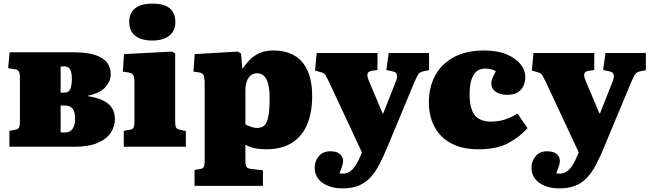

<svg xmlns="http://www.w3.org/2000/svg" viewBox="-20 -811 3593 1061"><path d="M32 0V-88L64 -94Q80 -97 85 -106Q90 -115 90 -141V-381Q90 -407 84 -416.5Q78 -426 64 -428L25 -434L33 -522H386Q464 -522 509 -506Q554 -490 573 -463Q592 -436 592 -401Q592 -363 562.5 -329.5Q533 -296 465 -282V-280Q516 -272 549 -256Q582 -240 598.5 -214.5Q615 -189 615 -152Q615 -114 593 -79Q571 -44 521 -22Q471 0 389 0ZM337 -79Q356 -79 368.5 -87Q381 -95 388 -112Q395 -129 395 -155Q395 -194 381 -211Q367 -228 338 -228H315V-80Q320 -79 326 -79Q332 -79 337 -79ZM315 -299H336Q360 -299 368.5 -319Q377 -339 377 -376Q377 -410 367.5 -427Q358 -444 337 -444Q332 -444 326.5 -444Q321 -444 315 -443Z M664 0V-88L698 -94Q713 -97 718 -106Q723 -115 723 -141V-349Q723 -382 717 -394.5Q711 -407 688 -411L659 -415L665 -512L931 -526L948 -515V-141Q948 -118 952 -108Q956 -98 974 -94L1007 -87V0ZM822 -587Q761 -587 727.5 -613.5Q694 -640 694 -690Q694 -738 726 -764.5Q758 -791 822 -791Q887 -791 918 -765Q949 -739 949 -689Q949 -640 915 -613.5Q881 -587 822 -587Z M1055 216V128L1085 123Q1100 121 1105.5 112Q1111 103 1111 75V-349Q1111 -384 1104.5 -396Q1098 -408 1079 -411L1049 -415L1056 -512L1294 -526L1312 -515L1319 -433H1322Q1339 -459 1360.5 -481Q1382 -503 1414 -517.5Q1446 -532 1491 -532Q1559 -532 1607 -504Q1655 -476 1680 -420Q1705 -364 1705 -279Q1705 -192 1678.5 -126Q1652 -60 1595 -23Q1538 14 1449 14Q1415 14 1387.5 8Q1360 2 1336 -11V77Q1336 102 1342.5 111.5Q1349 121 1371 123L1433 130V216ZM1400 -104Q1427 -104 1442 -119Q1457 -134 1463.5 -170Q1470 -206 1470 -267Q1470 -316 1462 -346.5Q1454 -377 1439 -391.5Q1424 -406 1401 -406Q1379 -406 1364.5 -393.5Q1350 -381 1343 -359Q1336 -337 1336 -307V-124Q1348 -117 1366 -110.5Q1384 -104 1400 -104Z M1873 230Q1806 230 1762.5 199.5Q1719 169 1719 116Q1719 79 1742 52Q1765 25 1805 25Q1843 25 1859.5 41.5Q1876 58 1876 79Q1876 91 1870 109Q1864 127 1856 147Q1887 152 1907.5 140.5Q1928 129 1943.5 105.5Q1959 82 1971 53L1980 31L1794 -367Q1785 -385 1778 -396.5Q1771 -408 1750 -413L1721 -421L1730 -518H2066V-424L2037 -420Q2015 -417 2011 -404Q2007 -391 2019 -363L2094 -185H2098L2166 -357Q2177 -383 2173.5 -398Q2170 -413 2148 -417L2115 -424L2128 -518H2351V-423L2320 -417Q2300 -413 2292 -401Q2284 -389 2270 -357L2122 -2Q2100 52 2077.5 95.5Q2055 139 2027.5 169Q2000 199 1963 214.5Q1926 230 1873 230Z M2624 14Q2535 14 2474 -18.5Q2413 -51 2381.5 -109.5Q2350 -168 2350 -245Q2350 -330 2385 -394Q2420 -458 2488 -495Q2556 -532 2655 -532Q2730 -532 2781 -510Q2832 -488 2857.5 -455Q2883 -422 2883 -386Q2883 -361 2873.5 -338.5Q2864 -316 2842.5 -301.5Q2821 -287 2783 -287Q2743 -287 2719 -304Q2695 -321 2695 -351Q2695 -362 2700.5 -377Q2706 -392 2720 -418Q2707 -425 2692 -428.5Q2677 -432 2659 -432Q2633 -432 2614.5 -417.5Q2596 -403 2585.5 -371Q2575 -339 2575 -289Q2575 -212 2603 -175.5Q2631 -139 2694 -139Q2729 -139 2763 -148.5Q2797 -158 2840 -183L2895 -103Q2852 -54 2788.5 -20Q2725 14 2624 14Z M3071 230Q3004 230 2960.5 199.5Q2917 169 2917 116Q2917 79 2940 52Q2963 25 3003 25Q3041 25 3057.5 41.5Q3074 58 3074 79Q3074 91 3068 109Q3062 127 3054 147Q3085 152 3105.5 140.5Q3126 129 3141.5 105.5Q3157 82 3169 53L3178 31L2992 -367Q2983 -385 2976 -396.5Q2969 -408 2948 -413L2919 -421L2928 -518H3264V-424L3235 -420Q3213 -417 3209 -404Q3205 -391 3217 -363L3292 -185H3296L3364 -357Q3375 -383 3371.5 -398Q3368 -413 3346 -417L3313 -424L3326 -518H3549V-423L3518 -417Q3498 -413 3490 -401Q3482 -389 3468 -357L3320 -2Q3298 52 3275.5 95.5Q3253 139 3225.5 169Q3198 199 3161 214.5Q3124 230 3071 230Z"/></svg>

Font: Literata 18pt Black
Style: Regular
Weight: 900
Designer: Latin by Veronika Burian and Jose Scaglione. Greek by Irene Vlachou. Cyrillic by Vera Evstafieva.
Foundry: TypeTogether
Version: Version 3.103;gftools[0.9.29]